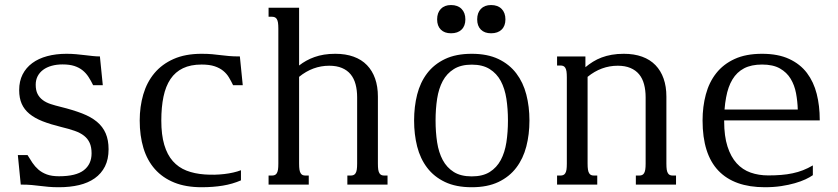

<svg xmlns="http://www.w3.org/2000/svg" viewBox="-20 -747 3391 777"><path d="M218.8 -33.7Q287.6 -33.7 319.1 -58.1Q350.6 -82.5 350.6 -126.5Q350.6 -151.4 343 -168.5Q335.4 -185.5 320.3 -197.5Q305.2 -209.5 282.2 -217.5Q259.3 -225.6 228.5 -232.9Q184.6 -243.7 152.3 -256.3Q120.1 -269 99.1 -286.4Q78.1 -303.7 67.9 -326.9Q57.6 -350.1 57.6 -382.3Q57.6 -418.5 71.5 -445.8Q85.4 -473.1 110.6 -491.7Q135.7 -510.3 171.1 -519.8Q206.5 -529.3 249 -529.3Q270 -529.3 288.3 -527.6Q306.6 -525.9 323.2 -523.9Q339.8 -522 355 -520.3Q370.1 -518.6 384.3 -518.6L396 -402.3H356.9Q348.1 -420.4 338.1 -435.8Q328.1 -451.2 314.2 -462.4Q300.3 -473.6 280.8 -480Q261.2 -486.3 233.4 -486.3Q209 -486.3 189 -480.7Q168.9 -475.1 154.5 -464.4Q140.1 -453.6 132.3 -438.5Q124.5 -423.3 124.5 -404.3Q124.5 -381.3 132.1 -366.7Q139.6 -352.1 153.1 -342Q166.5 -332 185.1 -325.9Q203.6 -319.8 225.6 -314.5Q275.4 -302.2 312 -288.1Q348.6 -273.9 372.3 -254.2Q396 -234.4 407.7 -207.3Q419.4 -180.2 419.4 -143.1Q419.4 -102.5 404.8 -73.5Q390.1 -44.4 363.5 -25.6Q336.9 -6.8 300 2Q263.2 10.7 218.8 10.7Q193.4 10.7 175.8 9Q158.2 7.3 142.1 5.4Q126 3.4 108.2 1.7Q90.3 0 64 0L52.2 -119.6H91.3Q101.1 -103.5 111.3 -88.1Q121.6 -72.8 135.7 -60.5Q149.9 -48.3 169.7 -41Q189.5 -33.7 218.8 -33.7Z M808.6 -41Q828.6 -39.6 848.6 -40Q868.7 -40.5 887.7 -42.7Q906.7 -44.9 923.8 -48.8Q940.9 -52.7 955.1 -58.1V-17.1Q921.4 -2.4 881.8 4.2Q842.3 10.7 795.9 10.7Q731.9 10.7 685.1 -8.3Q638.2 -27.3 606.9 -62.5Q575.7 -97.7 560.5 -147.7Q545.4 -197.8 545.4 -259.3Q545.4 -315.4 559.8 -364.7Q574.2 -414.1 604.7 -450.7Q635.3 -487.3 682.6 -508.3Q730 -529.3 795.9 -529.3Q821.3 -529.3 838.9 -527.6Q856.4 -525.9 872.6 -523.9Q888.7 -522 906.5 -520.3Q924.3 -518.6 950.7 -518.6L962.4 -402.3H923.3Q915.5 -418.5 906.5 -433.6Q897.5 -448.7 883.5 -460.2Q869.6 -471.7 848.6 -478.8Q827.6 -485.8 795.9 -485.8Q751.5 -485.8 720.5 -470.9Q689.5 -456.1 669.9 -427Q650.4 -397.9 641.6 -355.7Q632.8 -313.5 632.8 -259.3Q632.8 -201.2 644.8 -160.9Q656.7 -120.6 679.4 -95Q702.1 -69.3 734.6 -56.6Q767.1 -43.9 808.6 -41Z M1106.4 -630.9Q1106.4 -646 1105 -655.3Q1103.5 -664.6 1100.1 -669.9Q1096.7 -675.3 1091.8 -677.2Q1086.9 -679.2 1080.6 -679.2H1066.9V-715.8H1190.4V-481.9Q1204.1 -492.7 1219.5 -501.2Q1234.9 -509.8 1252.7 -516.1Q1270.5 -522.5 1291.3 -525.9Q1312 -529.3 1336.9 -529.3Q1378.9 -529.3 1411.1 -517.6Q1443.4 -505.9 1465.1 -483.4Q1486.8 -460.9 1498 -429Q1509.3 -397 1509.3 -356V-85Q1509.3 -69.8 1510.7 -60.5Q1512.2 -51.3 1515.6 -45.9Q1519 -40.5 1523.7 -38.6Q1528.3 -36.6 1535.2 -36.6H1548.3V0H1385.7V-36.6H1399.4Q1405.8 -36.6 1410.6 -38.6Q1415.5 -40.5 1418.9 -45.9Q1422.4 -51.3 1423.8 -60.5Q1425.3 -69.8 1425.3 -85V-353Q1425.3 -382.3 1418.9 -406Q1412.6 -429.7 1398.9 -446.3Q1385.3 -462.9 1363.8 -471.9Q1342.3 -481 1312.5 -481Q1245.6 -481 1190.4 -436V-85Q1190.4 -69.8 1191.9 -60.5Q1193.4 -51.3 1196.8 -45.9Q1200.2 -40.5 1204.8 -38.6Q1209.5 -36.6 1216.3 -36.6H1229.5V0H1066.9V-36.6H1080.6Q1086.9 -36.6 1091.8 -38.6Q1096.7 -40.5 1100.1 -45.9Q1103.5 -51.3 1105 -60.5Q1106.4 -69.8 1106.4 -85Z M1655.8 -259.3Q1655.8 -315.4 1668.2 -364.5Q1680.7 -413.6 1708.5 -450.2Q1736.3 -486.8 1780.8 -508.1Q1825.2 -529.3 1889.2 -529.3Q1952.6 -529.3 1997.1 -508.1Q2041.5 -486.8 2069.3 -450.2Q2097.2 -413.6 2109.9 -364.5Q2122.6 -315.4 2122.6 -259.3Q2122.6 -203.1 2109.9 -154.1Q2097.2 -105 2069.3 -68.4Q2041.5 -31.7 1997.1 -10.5Q1952.6 10.7 1889.2 10.7Q1825.2 10.7 1780.8 -10.5Q1736.3 -31.7 1708.5 -68.4Q1680.7 -105 1668.2 -154.1Q1655.8 -203.1 1655.8 -259.3ZM1742.7 -259.3Q1742.7 -212.4 1749 -171.1Q1755.4 -129.9 1771.7 -99.4Q1788.1 -68.8 1816.4 -51Q1844.7 -33.2 1889.2 -33.2Q1933.6 -33.2 1961.9 -51Q1990.2 -68.8 2006.6 -99.4Q2022.9 -129.9 2029.3 -171.1Q2035.6 -212.4 2035.6 -259.3Q2035.6 -306.2 2029.3 -347.4Q2022.9 -388.7 2006.6 -419.2Q1990.2 -449.7 1961.7 -467.5Q1933.1 -485.4 1889.2 -485.4Q1845.2 -485.4 1816.7 -467.5Q1788.1 -449.7 1771.7 -419.2Q1755.4 -388.7 1749 -347.4Q1742.7 -306.2 1742.7 -259.3ZM1749 -668.5Q1749 -695.3 1763.9 -710.9Q1778.8 -726.6 1805.2 -726.6Q1832.5 -726.6 1847.9 -710.9Q1863.3 -695.3 1863.3 -668.5Q1863.3 -642.1 1847.9 -627.2Q1832.5 -612.3 1805.2 -612.3Q1778.8 -612.3 1763.9 -627.2Q1749 -642.1 1749 -668.5ZM1911.1 -668.5Q1911.1 -695.3 1926 -710.9Q1940.9 -726.6 1967.3 -726.6Q1994.6 -726.6 2010 -710.9Q2025.4 -695.3 2025.4 -668.5Q2025.4 -642.1 2010 -627.2Q1994.6 -612.3 1967.3 -612.3Q1940.9 -612.3 1926 -627.2Q1911.1 -642.1 1911.1 -668.5Z M2357.9 -85Q2357.9 -69.8 2359.4 -60.5Q2360.8 -51.3 2364.3 -45.9Q2367.7 -40.5 2372.3 -38.6Q2377 -36.6 2383.8 -36.6H2397V0H2234.4V-36.6H2248Q2254.4 -36.6 2259.3 -38.6Q2264.2 -40.5 2267.6 -45.9Q2271 -51.3 2272.5 -60.5Q2273.9 -69.8 2273.9 -85V-433.6Q2273.9 -448.7 2272.5 -458Q2271 -467.3 2267.6 -472.7Q2264.2 -478 2259.3 -480Q2254.4 -481.9 2248 -481.9H2234.4V-518.6H2349.1V-475.1Q2363.8 -487.3 2379.9 -497.3Q2396 -507.3 2414.8 -514.4Q2433.6 -521.5 2455.8 -525.4Q2478 -529.3 2504.4 -529.3Q2546.4 -529.3 2578.6 -517.6Q2610.8 -505.9 2632.6 -483.4Q2654.3 -460.9 2665.5 -429Q2676.8 -397 2676.8 -356V-85Q2676.8 -69.8 2678.2 -60.5Q2679.7 -51.3 2683.1 -45.9Q2686.5 -40.5 2691.2 -38.6Q2695.8 -36.6 2702.6 -36.6H2715.8V0H2553.2V-36.6H2566.9Q2573.2 -36.6 2578.1 -38.6Q2583 -40.5 2586.4 -45.9Q2589.8 -51.3 2591.3 -60.5Q2592.8 -69.8 2592.8 -85V-353Q2592.8 -382.3 2586.4 -406Q2580.1 -429.7 2566.4 -446.3Q2552.7 -462.9 2531.2 -471.9Q2509.8 -481 2480 -481Q2413.1 -481 2357.9 -436Z M3064 -529.3Q3128.9 -529.3 3173.6 -508.5Q3218.3 -487.8 3245.6 -451.7Q3272.9 -415.5 3285.2 -366.9Q3297.4 -318.4 3297.4 -262.7V-259.8H2910.6V-256.3Q2910.6 -195.8 2924.1 -154.1Q2937.5 -112.3 2961.2 -86.2Q2984.9 -60.1 3017.6 -48.6Q3050.3 -37.1 3088.9 -37.1Q3117.2 -37.1 3141.4 -39.1Q3165.5 -41 3187.5 -45.7Q3209.5 -50.3 3229.5 -58.1Q3249.5 -65.9 3269.5 -77.6V-38.1Q3257.8 -29.8 3239.5 -21.2Q3221.2 -12.7 3196.5 -5.6Q3171.9 1.5 3141.6 6.1Q3111.3 10.7 3075.2 10.7Q2951.2 10.7 2887.2 -56.4Q2823.2 -123.5 2823.2 -259.3Q2823.2 -315.4 2836.4 -364.7Q2849.6 -414.1 2878.4 -450.7Q2907.2 -487.3 2952.9 -508.3Q2998.5 -529.3 3064 -529.3ZM3208.5 -303.7Q3207.5 -337.4 3201.4 -369.9Q3195.3 -402.3 3179.7 -428.2Q3164.1 -454.1 3136.2 -470Q3108.4 -485.8 3064 -485.8Q3020.5 -485.8 2991.2 -470.5Q2961.9 -455.1 2944.1 -425.5Q2926.3 -396 2918.5 -353Q2914.1 -330.1 2912.1 -303.7Z"/></svg>

Font: Arian AMU Serif
Style: Regular
Weight: 400
Designer: Ruben Hakobyan (Tarumian)
Foundry: Ruben Hakobyan (Tarumian)
Version: Version 1.002